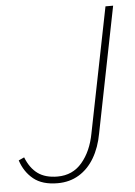

<svg xmlns="http://www.w3.org/2000/svg" viewBox="-50 -699 528 750"><g transform="rotate(-5 214.0 -324.0)"><path d="M146 12Q86 12 51.5 -16Q17 -44 2 -90L24 -100Q41 -57 70.5 -35.5Q100 -14 148 -14Q207 -14 244 -57.5Q281 -101 294 -170L392 -660H422L324 -168Q314 -113 290 -72.5Q266 -32 229.5 -10Q193 12 146 12Z"/></g></svg>

Font: Source Sans 3 ExtraLight
Style: Italic
Weight: 250
Italic angle: -11°
Designer: Paul D. Hunt
Foundry: Adobe
Version: Version 3.046;hotconv 1.0.118;makeotfexe 2.5.65603